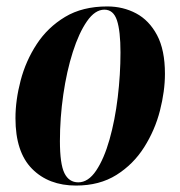

<svg xmlns="http://www.w3.org/2000/svg" viewBox="-20 -566 559 596"><path d="M216 10Q131 10 79.5 -42Q28 -94 28 -199Q28 -255 44 -316Q60 -377 94 -429Q128 -481 182 -513.5Q236 -546 313 -546Q362 -546 402.5 -524.5Q443 -503 467.5 -457Q492 -411 492 -337Q492 -283 476.5 -222.5Q461 -162 427.5 -109Q394 -56 341.5 -23Q289 10 216 10ZM223 0Q254 0 278.5 -36.5Q303 -73 320 -133Q337 -193 345.5 -264Q354 -335 354 -403Q354 -470 343 -503Q332 -536 304 -536Q275 -536 250 -500Q225 -464 206 -404.5Q187 -345 176.5 -272.5Q166 -200 166 -128Q166 -57 180 -28.5Q194 0 223 0Z"/></svg>

Font: Noto Serif Display ExtraCondensed ExtraBold
Style: Italic
Weight: 800
Width: 2
Italic angle: -12°
Designer: Monotype Design Team
Foundry: Monotype Imaging Inc.
Version: Version 2.009